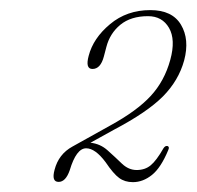

<svg xmlns="http://www.w3.org/2000/svg" viewBox="-20 -727 389 380"><path d="M88 -391Q96 -422 123.5 -437L198 -478.5Q251 -507.5 278.2 -537Q305.5 -566.5 317 -608.5Q328 -648.5 314.5 -671.8Q301 -695 273 -695Q239 -695 218.2 -678Q197.5 -661 190.5 -634L185.5 -615Q179 -590.5 163 -590.5Q148.5 -590.5 155.5 -616.5Q164.5 -651.5 197.8 -679.2Q231 -707 277.5 -707Q321 -707 338.2 -678Q355.5 -649 344.5 -607.5Q333.5 -567.5 302.5 -536.2Q271.5 -505 206 -470.5L159 -444.5Q178.5 -442.5 193.2 -429.2Q208 -416 221.2 -403.2Q234.5 -390.5 250.5 -390.5Q267 -390.5 278.2 -399.8Q289.5 -409 303.5 -433.5Q307 -439 311.5 -438Q316 -436.5 313 -430Q298.5 -395 280.8 -380.8Q263 -366.5 243 -366.5Q227 -366.5 215.8 -374.8Q204.5 -383 189 -406Q168.5 -433.5 150.5 -433.5Q131 -433.5 118 -390Q110 -367 96 -367Q81.5 -367 88 -391Z"/></svg>

Font: Fraunces 144pt Soft Thin
Style: Italic
Weight: 100
Italic angle: -16°
Version: Version 1.000;[0bf87f6ff]